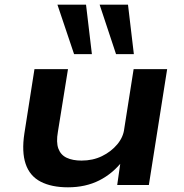

<svg xmlns="http://www.w3.org/2000/svg" viewBox="-20 -789 785 819"><path d="M270 10Q200 10 153.5 -14Q107 -38 89.5 -89.5Q72 -141 84 -220L127 -494H270L227 -227Q219 -182 229 -155Q239 -128 264.5 -116Q290 -104 328 -104Q376 -104 415 -123Q454 -142 480 -173Q506 -204 510 -240L550 -494H693L615 0H480L495 -105H505Q462 -49 403.5 -19.5Q345 10 270 10ZM475 -558 405 -769H526L551 -558ZM296 -558 225 -769H347L372 -558Z"/></svg>

Font: Nunito Sans 10pt Expanded
Style: Bold Italic
Weight: 700
Width: 7
Italic angle: -9°
Designer: Vernon Adams
Foundry: Vernon Adams
Version: Version 3.101;gftools[0.9.27]